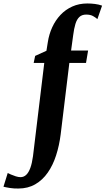

<svg xmlns="http://www.w3.org/2000/svg" viewBox="-151 -835 608 1106"><path d="M124.5 -592.5Q131.5 -638 150 -678.2Q168.5 -718.5 197.5 -749.2Q226.5 -780 265.5 -797.5Q304.5 -815 352 -815Q374 -815 396 -812.2Q418 -809.5 437 -802.5L410 -725Q400 -734 384.8 -742.5Q369.5 -751 345.5 -751Q321 -751 306.2 -737.2Q291.5 -723.5 283.5 -697.2Q275.5 -671 270.5 -632L258.5 -544H356.5L344.5 -472.5H248.5L198.5 -61Q190.5 3 172.2 59.8Q154 116.5 124.2 159.2Q94.5 202 52.2 226.5Q10 251 -45.5 251Q-70.5 251.5 -94.2 247.8Q-118 244 -131 240.5L-106.5 161.5Q-101.5 164.5 -88.2 170.2Q-75 176 -59.8 180.8Q-44.5 185.5 -33 185.5Q-14 185.5 0 172.2Q14 159 23.8 132.2Q33.5 105.5 39 65L104 -472.5H43L51.5 -513L116.5 -542.5Z"/></svg>

Font: Merriweather 48pt ExtraBold
Style: Italic
Weight: 800
Italic angle: -7.8°
Version: Version 2.101